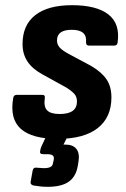

<svg xmlns="http://www.w3.org/2000/svg" viewBox="-20 -525 486 741"><path d="M203 11Q104 11 60.5 -27.5Q17 -66 31 -147Q33 -159 45 -159H143Q155 -159 153 -147Q148 -113 162 -99Q176 -85 210 -85Q277 -85 277 -133Q277 -151 267.5 -162Q258 -173 236 -187L142 -239Q104 -260 85.5 -288.5Q67 -317 67 -355Q67 -428 116 -466.5Q165 -505 258 -505Q352 -505 398 -469.5Q444 -434 434 -362Q433 -349 421 -349H323Q312 -349 312 -362Q317 -410 257 -410Q200 -410 200 -369Q200 -353 210.5 -341.5Q221 -330 245 -317L331 -271Q372 -247 391 -219Q410 -191 410 -149Q410 -72 357 -30.5Q304 11 203 11ZM164 196Q149 196 135 194.5Q121 193 110 191Q97 188 98 178L106 133Q109 121 119 122Q126 122 133.5 123Q141 124 149 124Q167 124 175.5 119Q184 114 185 102L187 94Q190 80 183.5 75Q177 70 161 70H146Q132 70 135 57Q136 52 137 48Q138 44 140 40L174 -33Q179 -45 188 -45H250Q264 -45 258 -32L225 33H232Q262 33 275 50Q288 67 283 98L280 116Q273 157 245 176.5Q217 196 164 196Z"/></svg>

Font: Sofia Sans Semi Condensed ExtraBold
Style: Italic
Weight: 800
Italic angle: -9°
Version: Version 4.100